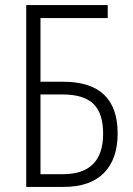

<svg xmlns="http://www.w3.org/2000/svg" viewBox="-20 -734 524 754"><path d="M83 0V-714H403V-663H139V-413H228Q442 -413 442 -210Q442 -109 388 -54.5Q334 0 230 0ZM139 -50H227Q385 -50 385 -209Q385 -289 347 -326Q309 -363 226 -363H139Z"/></svg>

Font: Noto Sans Condensed Light
Style: Regular
Weight: 300
Width: 3
Designer: Monotype Design Team
Foundry: Monotype Imaging Inc.
Version: Version 2.013; ttfautohint (v1.8.4.7-5d5b)